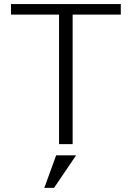

<svg xmlns="http://www.w3.org/2000/svg" viewBox="-20 -710 649 946"><path d="M271 0V-638.2H34.2V-689.9H575.2V-638.2H337.9V0ZM198.2 215.8 256.8 55.2H355L246.1 215.8Z"/></svg>

Font: Acari Sans Light
Style: Regular
Weight: 300
Designer: Alfredo Marco Pradil and Stefan Peev
Foundry: Hanken Design Co.
Version: Version 1.045;January 11, 2019;FontCreator 11.5.0.2425 64-bi